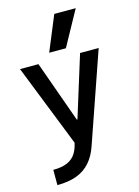

<svg xmlns="http://www.w3.org/2000/svg" viewBox="-146 -868 842 1167"><g transform="rotate(-15 275.0 -285.0)"><path d="M65 124Q119 124 154.5 108.5Q190 93 210 59.5Q230 26 237 -28L243 24L28 -520H144L282 -134H286L406 -520H523L327 45Q307 104 272.5 143Q238 182 187 201Q136 220 65 220ZM330 -570H225L316 -790H451Z"/></g></svg>

Font: M PLUS Code Latin SemiExpanded Medium
Style: Regular
Weight: 500
Width: 6
Designer: Coji Morishita
Foundry: UNDERFOREST DESIGN
Version: Version 1.002; ttfautohint (v1.8.3)